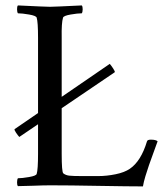

<svg xmlns="http://www.w3.org/2000/svg" viewBox="-20 -666 591 690"><path d="M201.7 -113.3Q201.7 -47.9 207.5 -43Q216.3 -36.1 229.2 -34.7Q242.2 -33.2 276.9 -33.2H332.5Q363.3 -33.2 395.5 -39.8Q427.7 -46.4 446.8 -59.6Q486.8 -86.9 508.3 -158.2Q509.8 -164.1 522 -164.1Q540.5 -164.1 546.4 -158.2Q542 -145.5 531.7 -117.7Q521.5 -89.8 515.4 -72.5Q509.3 -55.2 502.7 -33.2Q496.1 -11.2 493.7 3.9Q443.4 3.9 335.9 2Q228.5 0 160.6 0Q136.7 0 99.6 1.5Q62.5 2.9 44.4 2.9Q41 -1 41.3 -11.2Q41.5 -21.5 44.4 -25.4Q59.1 -25.4 84.5 -29.8Q109.9 -34.2 111.8 -41Q116.7 -56.6 116.7 -113.3V-530.3Q116.7 -586.9 111.8 -602.5Q109.9 -609.4 84.5 -613.8Q59.1 -618.2 44.4 -618.2Q41.5 -622.1 41.3 -632.3Q41 -642.6 44.4 -646.5Q144.5 -641.6 159.7 -641.6Q173.8 -641.6 273.9 -646.5Q277.3 -642.6 277.1 -632.3Q276.9 -622.1 273.9 -618.2Q259.3 -618.2 233.9 -613.8Q208.5 -609.4 206.5 -602.5Q200.7 -584 201.7 -530.3ZM374.5 -436.5Q378.9 -431.6 386.7 -419.9Q394.5 -408.2 392.1 -406.2L49.3 -173.8Q43.9 -179.7 37.1 -189.9Q30.3 -200.2 32.7 -202.1Z"/></svg>

Font: Amiri
Style: Regular
Weight: 400
Designer: Khaled Hosny
Version: Version 000.108